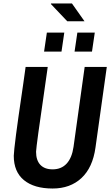

<svg xmlns="http://www.w3.org/2000/svg" viewBox="-20 -1070 633 1102"><path d="M282 12Q176 12 117.5 -36Q59 -84 59 -176Q59 -186 62.5 -218.5Q66 -251 72 -297.5Q78 -344 85.5 -396.5Q93 -449 100.5 -500Q108 -551 114 -593Q120 -635 123.5 -660.5Q127 -686 127 -686H254Q254 -686 250.5 -661Q247 -636 241 -594.5Q235 -553 228 -503Q221 -453 213.5 -402Q206 -351 200 -307.5Q194 -264 190.5 -234.5Q187 -205 187 -199Q187 -150 211.5 -124Q236 -98 282 -98Q332 -98 362.5 -131Q393 -164 402 -227L466 -686H593L528 -223Q512 -108 447.5 -48Q383 12 282 12ZM408 -774 424 -883H524L508 -774ZM233 -774 249 -883H349L333 -774ZM366 -948 272 -1047 273 -1050H393L465 -948Z"/></svg>

Font: Archivo Narrow
Style: Bold Italic
Weight: 700
Italic angle: -8°
Designer: Hector Gatti
Foundry: Omnibus-Type
Version: Version 3.002